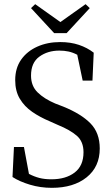

<svg xmlns="http://www.w3.org/2000/svg" viewBox="-20 -887 539 922"><path d="M229 15Q174 15 124 0Q74 -15 40 -37L47 -181H95L119 -52Q144 -39 169 -32.5Q194 -26 227 -26Q296 -26 338.5 -58.5Q381 -91 381 -156Q381 -207 349 -235Q317 -263 258 -287L220 -304Q172 -324 134.5 -350Q97 -376 75 -413Q53 -450 53 -502Q53 -560 81.5 -600.5Q110 -641 159 -663Q208 -685 269 -685Q319 -685 359 -671.5Q399 -658 430 -634L424 -500H377L351 -624Q330 -635 309.5 -639.5Q289 -644 265 -644Q209 -644 169 -615Q129 -586 129 -524Q129 -474 161 -443Q193 -412 245 -390L284 -375Q370 -340 414.5 -294.5Q459 -249 459 -174Q459 -86 396 -35.5Q333 15 229 15ZM149 -867 270 -781 391 -867 411 -848 300 -728H240L129 -848Z"/></svg>

Font: Source Serif 4 Subhead
Style: Regular
Weight: 400
Designer: Frank Grießhammer
Foundry: Adobe Systems Incorporated
Version: Version 4.004;hotconv 1.0.117;makeotfexe 2.5.65602